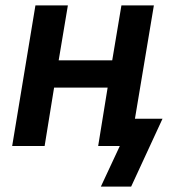

<svg xmlns="http://www.w3.org/2000/svg" viewBox="-20 -540 640 710"><path d="M353 150 423 0H343L378 -216H180L145 0H25L111 -520H231L197 -317H395L429 -520H549L479 -101H581L465 150Z"/></svg>

Font: Iosevka Extended Oblique
Style: Bold
Weight: 700
Width: 7
Italic angle: -9°
Monospace: yes
Designer: Belleve Invis
Foundry: Belleve Invis
Version: Version 32.5.0; ttfautohint (v1.8.4)